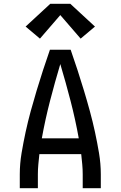

<svg xmlns="http://www.w3.org/2000/svg" viewBox="-20 -999 640 1019"><path d="M85 0V-74Q85 -130 94.5 -186.5Q104 -243 116 -298.5Q128 -354 143 -409Q158 -464 174.5 -518.5Q191 -573 208.5 -627Q226 -681 245 -735H355Q374 -681 391.5 -627Q409 -573 425.5 -518.5Q442 -464 457 -409Q472 -354 484 -298.5Q496 -243 505.5 -186.5Q515 -130 515 -74V0H419V-74Q419 -100 416.5 -127Q414 -154 411 -181H189Q186 -154 183.5 -127Q181 -100 181 -74V0ZM202 -265H398Q380 -365 354.5 -463.5Q329 -562 300 -659Q271 -562 245.5 -463.5Q220 -365 202 -265ZM192 -794 116 -858 247 -979H353L484 -858L408 -794L300 -919Z"/></svg>

Font: Iosevka Curly Medium Extended
Style: Regular
Weight: 500
Width: 7
Monospace: yes
Designer: Belleve Invis
Foundry: Belleve Invis
Version: Version 11.1.0; ttfautohint (v1.8.3)